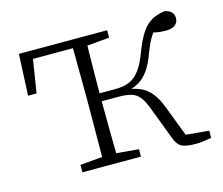

<svg xmlns="http://www.w3.org/2000/svg" viewBox="-78 -591 814 700"><g transform="rotate(-15 329.5 -241.5)"><path d="M580 7Q542 7 526 -2.5Q510 -12 501 -39L456 -157Q445 -188 432 -204.5Q419 -221 400.5 -226.5Q382 -232 352 -232H266V-262H350Q378 -262 400 -270.5Q422 -279 440.5 -303Q459 -327 475 -372Q491 -413 507.5 -437.5Q524 -462 545 -474Q566 -486 595 -490Q611 -487 620 -478.5Q629 -470 629 -455Q629 -439 617 -429.5Q605 -420 581 -420Q560 -420 544 -423.5Q528 -427 515 -433L558 -453Q542 -436 529 -416Q516 -396 501 -357Q488 -320 471.5 -296.5Q455 -273 434.5 -260.5Q414 -248 386 -243L380 -251Q414 -248 438 -237.5Q462 -227 479.5 -205Q497 -183 511 -145L561 -14L528 -37L640 -27V0Q626 3 609.5 5Q593 7 580 7ZM237 0Q238 -25 238 -62.5Q238 -100 238.5 -140Q239 -180 239 -212V-265Q239 -297 238.5 -337Q238 -377 238 -415Q238 -453 237 -477H292Q291 -453 290.5 -414.5Q290 -376 289.5 -335Q289 -294 289 -258V-232Q289 -190 289.5 -146Q290 -102 290.5 -63.5Q291 -25 292 0ZM35 -321 42 -477H261V-446H66L91 -472L67 -321ZM154 0V-28L257 -37H273L375 -28V0ZM264 -440V-477H375V-449L275 -440Z"/></g></svg>

Font: Source Serif 4 18pt Light
Style: Regular
Weight: 300
Designer: Frank Grießhammer
Foundry: Adobe Systems Incorporated
Version: Version 4.004;hotconv 1.0.116;makeotfexe 2.5.65601